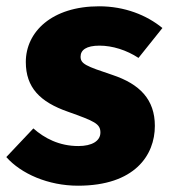

<svg xmlns="http://www.w3.org/2000/svg" viewBox="-42 -571 539 610"><path d="M273 -551C123 -551 40 -470 40 -374C40 -293 85 -247 174 -216C258 -186 277 -178 277 -150C277 -123 250 -107 207 -107C146 -107 99 -132 64 -163L-22 -72C25 -19 111 19 206 19C386 19 450 -78 450 -171C450 -255 402 -304 315 -333C231 -361 214 -368 214 -391C214 -412 232 -426 274 -426C315 -426 360 -412 398 -387L474 -482C424 -523 354 -551 273 -551Z"/></svg>

Font: Fira Sans ExtraBold
Style: Italic
Weight: 800
Italic angle: -8°
Designer: bBox Type GmbH & Carrois Corporate GbR & Edenspiekermann AG
Foundry: bBox Type GmbH & Carrois Corporate GbR & Edenspiekermann AG
Version: Version 4.301;PS 004.301;hotconv 1.0.88;makeotf.lib2.5.64775